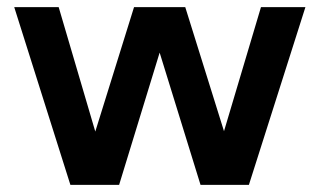

<svg xmlns="http://www.w3.org/2000/svg" viewBox="-20 -520 899 540"><path d="M714 -500 610 -151 501 -500H357L248 -150L145 -500H20L178 0H315L429 -372L544 0H680L839 -500Z"/></svg>

Font: Perun SemiBold
Style: Regular
Weight: 600
Foundry: Copyright (c) Stefan Peev, Context Ltd, 2016
Version: Version 1.089